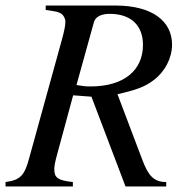

<svg xmlns="http://www.w3.org/2000/svg" viewBox="-33 -673 664 693"><path d="M132 -653V-637C174 -631 178 -630 189 -623C196 -618 203 -606 203 -595C203 -578 198 -559 191 -532L72 -101C56 -42 42 -23 -13 -16V0H230V-16C173 -22 163 -33 163 -63C163 -73 165 -87 176 -126L231 -329L297 -324L420 0H567V-16C522 -16 502 -39 480 -98L391 -333C458 -348 491 -360 522 -384C563 -415 588 -464 588 -512C588 -597 516 -653 384 -653ZM306 -593C311 -612 332 -623 363 -623C441 -623 483 -580 483 -511C483 -418 413 -361 294 -361C276 -361 268 -362 243 -366Z"/></svg>

Font: XITS
Style: Italic
Weight: 400
Italic angle: -16.33°
Designer: MicroPress Inc., with final additions and corrections provided by Coen Hoffman, Elsevier (retired)
Version: Version 1.107